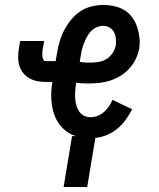

<svg xmlns="http://www.w3.org/2000/svg" viewBox="-20 -548 640 773"><path d="M236 205 270 0H285Q254 -10 231.5 -33Q209 -56 198.5 -86.5Q188 -117 186.5 -150.5Q185 -184 191 -218H164Q146 -218 129 -221.5Q112 -225 98 -233Q84 -241 73.5 -254Q63 -267 58 -283Q53 -299 53 -316.5Q53 -334 56 -352L61 -383H158L152 -352Q151 -344 150.5 -337Q150 -330 150.5 -323Q151 -316 154 -309Q157 -302 164 -302H204L209 -331Q213 -355 219.5 -378.5Q226 -402 237.5 -424.5Q249 -447 265 -467Q281 -487 302 -501.5Q323 -516 347.5 -522Q372 -528 395 -528Q418 -528 440.5 -523Q463 -518 481 -507Q499 -496 512 -478.5Q525 -461 532 -440Q539 -419 541.5 -396.5Q544 -374 540 -351Q536 -330 526 -309.5Q516 -289 500.5 -272Q485 -255 465.5 -243Q446 -231 425 -224Q404 -217 382 -214.5Q360 -212 339 -212Q326 -212 313 -212.5Q300 -213 287 -215Q284 -200 283 -185Q282 -170 282.5 -155.5Q283 -141 286.5 -127Q290 -113 297.5 -101Q305 -89 317.5 -82.5Q330 -76 345 -76Q359 -76 373 -81.5Q387 -87 398.5 -97Q410 -107 418.5 -119.5Q427 -132 433 -146L512 -108Q501 -87 486.5 -66.5Q472 -46 452.5 -30Q433 -14 410 -4.5Q387 5 364 7L331 205ZM344 -296Q360 -296 376.5 -298.5Q393 -301 408 -310Q423 -319 433 -334Q443 -349 446 -365Q448 -379 446.5 -393Q445 -407 439 -418.5Q433 -430 421 -437Q409 -444 395 -444Q382 -444 368.5 -438Q355 -432 345 -421Q335 -410 328.5 -397Q322 -384 317 -371Q312 -358 309 -344.5Q306 -331 304 -317L301 -299Q311 -297 322 -296.5Q333 -296 344 -296Z"/></svg>

Font: Iosevka SS04 Medium Extended
Style: Italic
Weight: 500
Width: 7
Italic angle: -9°
Monospace: yes
Designer: Belleve Invis
Foundry: Belleve Invis
Version: Version 19.0.0; ttfautohint (v1.8.4)